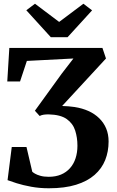

<svg xmlns="http://www.w3.org/2000/svg" viewBox="-20 -1000 625 1029"><path d="M241.5 9Q192 9 147.2 0.8Q102.5 -7.5 69.2 -18Q36 -28.5 20.5 -34.5L43 -212H122L153 -79.5Q156.5 -76 167.2 -69.5Q178 -63 196.5 -57.8Q215 -52.5 241 -52.5Q278.5 -52.5 307 -64.5Q335.5 -76.5 355.2 -98.8Q375 -121 385 -151.8Q395 -182.5 395 -219Q395 -262.5 383 -300.2Q371 -338 337.8 -361.8Q304.5 -385.5 240.5 -387Q226.5 -387 215 -385.5Q203.5 -384 192.5 -378.5L167 -406.5L311 -605.5L373.5 -686.5L124 -673.5L87.5 -563.5H19L30 -743H529L548 -686.5L313 -432Q330.5 -431.5 347.2 -430.2Q364 -429 379.5 -426.5Q421 -420 454.2 -405Q487.5 -390 511.8 -366.2Q536 -342.5 549 -311.5Q562 -280.5 562 -241.5Q562 -188 543.8 -142.2Q525.5 -96.5 486.8 -62.5Q448 -28.5 387.5 -9.8Q327 9 241.5 9ZM252.5 -800.5 121 -945 167.5 -980 297 -882.5 427 -980 473.5 -944.5 342 -800.5Z"/></svg>

Font: Merriweather 28pt
Style: Bold
Weight: 700
Version: Version 2.100